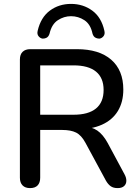

<svg xmlns="http://www.w3.org/2000/svg" viewBox="-20 -957 717 984"><path d="M134 7Q109 7 95.5 -7Q82 -21 82 -46V-652Q82 -678 96 -691.5Q110 -705 135 -705H374Q488 -705 550 -651Q612 -597 612 -498Q612 -434 584 -388Q556 -342 502.5 -318Q449 -294 374 -294L383 -308H409Q449 -308 478.5 -288Q508 -268 532 -224L618 -64Q628 -46 627.5 -29.5Q627 -13 615.5 -3Q604 7 583 7Q561 7 547.5 -2.5Q534 -12 523 -31L418 -225Q397 -264 370 -277.5Q343 -291 299 -291H186V-46Q186 -21 173 -7Q160 7 134 7ZM186 -369H357Q433 -369 472 -401Q511 -433 511 -496Q511 -558 472 -590Q433 -622 357 -622H186ZM198 -759Q186 -761 177.5 -771.5Q169 -782 173 -799Q189 -868 235.5 -902.5Q282 -937 344 -937Q406 -937 453 -902.5Q500 -868 515 -799Q519 -782 510.5 -771.5Q502 -761 490 -759Q480 -759 472 -762.5Q464 -766 460 -772Q456 -778 454 -785Q444 -833 412.5 -853.5Q381 -874 344 -874Q308 -874 276.5 -853.5Q245 -833 234 -785Q232 -778 228 -772Q224 -766 216.5 -762.5Q209 -759 198 -759Z"/></svg>

Font: Nunito SemiBold
Style: Regular
Weight: 600
Designer: Vernon Adams
Foundry: Vernon Adams
Version: Version 3.602